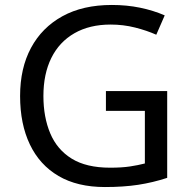

<svg xmlns="http://www.w3.org/2000/svg" viewBox="-20 -744 768 774"><path d="M407 -377H654V-27Q596 -8 537 1Q478 10 403 10Q292 10 216 -34.5Q140 -79 100.5 -161.5Q61 -244 61 -357Q61 -469 105 -551Q149 -633 231.5 -678.5Q314 -724 431 -724Q491 -724 544.5 -713Q598 -702 644 -682L610 -604Q572 -621 524.5 -633Q477 -645 426 -645Q341 -645 280 -610Q219 -575 187 -510.5Q155 -446 155 -357Q155 -272 182.5 -206.5Q210 -141 269 -104.5Q328 -68 424 -68Q471 -68 504 -73Q537 -78 564 -85V-297H407Z"/></svg>

Font: lmalayalam05
Style: Book
Weight: 400
Designer: Jelle Bosma - Monotype Design Team
Foundry: Monotype Imaging Inc.
Version: Version 2.003